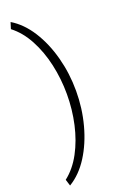

<svg xmlns="http://www.w3.org/2000/svg" viewBox="-186 -838 699 1097"><g transform="rotate(-20 163.5 -289.0)"><path d="M198.2 -288.6Q198.2 -381.8 178.5 -470.2Q158.7 -558.6 120.1 -630.6Q81.5 -702.6 24.4 -746.6L36.6 -785.6Q104 -745.1 152.6 -668.5Q201.2 -591.8 227.5 -493.4Q253.9 -395 253.9 -288.6Q253.9 -182.6 227.5 -84Q201.2 14.6 152.6 91.3Q104 168 36.6 208.5L24.4 169.4Q81.5 125 120.1 53Q158.7 -19 178.5 -107.4Q198.2 -195.8 198.2 -288.6Z"/></g></svg>

Font: Vazirmatn RD ExtraLight
Style: Regular
Weight: 200
Designer: Saber Rastikerdar
Foundry: Saber Rastikerdar
Version: Version 32.102